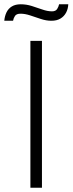

<svg xmlns="http://www.w3.org/2000/svg" viewBox="-44 -877 339 897"><path d="M98 0V-686H152V0ZM-24 -780Q-22 -802 -13.5 -819.5Q-5 -837 11.5 -847Q28 -857 53 -857Q79 -857 104.5 -849Q130 -841 154 -832.5Q178 -824 199 -824Q216 -824 223 -835Q230 -846 232 -857H275Q274 -835 264.5 -817.5Q255 -800 238 -790Q221 -780 196 -780Q172 -780 146.5 -788.5Q121 -797 97 -805Q73 -813 52 -813Q33 -813 26 -802.5Q19 -792 17 -780Z"/></svg>

Font: Archivo Thin
Style: Regular
Weight: 250
Designer: Hector Gatti
Foundry: Omnibus-Type
Version: Version 2.001